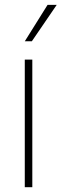

<svg xmlns="http://www.w3.org/2000/svg" viewBox="-20 -778 256 798"><path d="M83 -530.3H114.3V0H83ZM177.7 -757.8H215.8L112.3 -606.4H83Z"/></svg>

Font: Pretendard Thin
Style: Regular
Weight: 100
Designer: Base glyphs from Inter by Rasmus Andersson; Hangeul glyphs from Noto Sans CJK(Source Han Sans) by Jang Soo-young and Kan
Foundry: Kil Hyung-jin
Version: Version 1.309